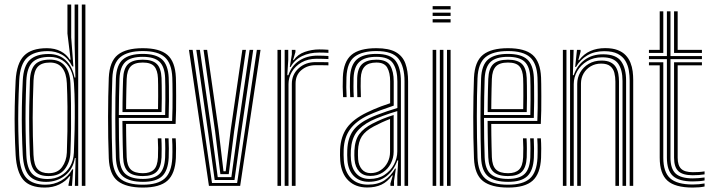

<svg xmlns="http://www.w3.org/2000/svg" viewBox="-20 -820 3145 847"><path d="M356.7 0H340.9V-800H356.7ZM325 0H310.2L313.6 -122.9L310.3 -123Q302.3 -73.8 266.9 -45.7Q231.5 -17.7 183.6 -17.7Q133.9 -17.7 109.1 -44.4Q84.3 -71.1 80.4 -136.4Q77.8 -185.6 76.7 -238.3Q75.6 -291 76.5 -347.5Q77.4 -404 80.4 -464.7Q83.7 -529.8 111.8 -555.8Q139.8 -581.8 194.6 -581.8Q240.6 -581.8 270 -554.2Q299.4 -526.6 308.8 -478.1H312.6L309.2 -626.4V-800H325ZM189.9 -30.3Q222 -30.3 247.5 -44.5Q273.1 -58.7 288.6 -84.7Q304.2 -110.7 305.9 -146.3Q307.9 -191.8 309.1 -245.8Q310.3 -299.8 309.8 -353.8Q309.3 -407.8 306.2 -452.7Q303.8 -487.7 290.7 -513.8Q277.5 -539.9 254.5 -554.4Q231.5 -569 198.8 -569Q146.9 -569 122.8 -544.9Q98.8 -520.7 96.2 -464.2Q93.7 -402.9 92.9 -349.4Q92.1 -295.8 93 -244Q93.8 -192.1 96.2 -135.8Q98.7 -79.3 120.6 -54.8Q142.5 -30.3 189.9 -30.3ZM194 -43.3Q152.4 -43.3 133.2 -65.1Q114 -86.8 111.8 -137Q109.6 -192.5 108.9 -244.8Q108.2 -297.1 109 -351.2Q109.9 -405.2 112 -465.5Q113.9 -513.7 134.5 -535.3Q155.1 -557 200.3 -557Q243.7 -557 266.1 -529.6Q288.6 -502.2 290.7 -452.8Q292.5 -414 293.2 -362.5Q293.9 -310.9 293.4 -254.9Q292.9 -198.8 290.7 -146.3Q288.9 -104.1 265.7 -73.7Q242.5 -43.3 194 -43.3ZM194.4 -55.9Q234.2 -55.9 253.7 -82.8Q273.1 -109.6 274.9 -146.7Q276.6 -187.9 277.4 -240.9Q278.1 -293.9 277.6 -349.3Q277.1 -404.7 274.9 -452.6Q273 -496.6 254.6 -520.3Q236.1 -544.1 200.5 -544.1Q163.9 -544.1 146.8 -525.7Q129.8 -507.4 127.9 -465.5Q124.4 -378.7 124.2 -300.1Q124.1 -221.5 127.7 -136.9Q129.7 -91.4 146.2 -73.7Q162.6 -55.9 194.4 -55.9ZM177.6 7.4Q111.7 7.4 82.5 -27Q53.4 -61.4 49 -135.9Q46 -190.5 45 -242.9Q43.9 -295.4 45 -349.9Q46 -404.4 49 -464.9Q53.3 -540.4 85.7 -573.9Q118.1 -607.4 186.7 -607.4Q221.7 -607.4 248 -593.7Q274.2 -579.9 287.7 -556.9H291.5L277.5 -672.2V-800H294.1V-654.9L303.7 -526.9L298.8 -526.9Q281.5 -563.1 253.3 -578.8Q225.1 -594.5 191.2 -594.5Q130.8 -594.5 99.7 -565.6Q68.5 -536.7 64.8 -465.5Q61.8 -403 60.8 -348.3Q59.8 -293.5 60.9 -241.6Q62 -189.6 64.8 -135.1Q69 -64.1 96.8 -34.6Q124.6 -5.2 180.9 -5.2Q217.7 -5.2 249.3 -22.9Q281 -40.5 298.8 -72.9H302.8L297.5 0H282.1L282.3 -6L289.8 -42.4H286.4Q270.1 -20.2 241.7 -6.4Q213.3 7.4 177.6 7.4Z M610.5 7.4Q536.2 7.4 499.4 -21.5Q462.7 -50.5 459.9 -121.9Q458.2 -166.1 457.4 -212.3Q456.7 -258.4 456.7 -304.5Q456.7 -350.5 457.6 -394.2Q458.4 -438 459.9 -477Q463.2 -549 499.6 -578.2Q536 -607.4 609.8 -607.4Q684.2 -607.4 718.4 -577.9Q752.7 -548.3 755.9 -478.5Q756.4 -471 756.6 -448.5Q756.9 -426.1 757 -395.6Q757.1 -365 756.7 -332.7Q756.2 -300.5 754.7 -273.4H536.1Q536.4 -246.9 536.6 -222.7Q536.9 -198.5 537.5 -175Q538.1 -151.6 538.8 -126.9Q540.2 -88.9 556.8 -72.4Q573.5 -55.9 610.5 -55.9Q642 -55.9 658.4 -71.4Q674.8 -86.8 676.8 -126.1Q677.7 -143.7 677.5 -167.5Q677.3 -191.3 676.1 -209.8H691.9Q693.2 -188.2 693.2 -164.4Q693.3 -140.5 692.6 -125.5Q690.4 -81.5 671.1 -62.4Q651.9 -43.3 610.5 -43.3Q565.1 -43.3 544.9 -62.8Q524.7 -82.2 523 -126.2Q522 -153.6 521.4 -181.1Q520.8 -208.6 520.5 -235.2Q520.3 -261.9 520 -286.5H739.4Q740.6 -313.4 741 -343.5Q741.3 -373.6 741.2 -401.4Q741 -429.1 740.8 -449.7Q740.5 -470.2 740.1 -477.8Q737.4 -540.6 707 -567.7Q676.7 -594.8 609.8 -594.8Q543.8 -594.8 511 -568Q478.2 -541.3 475.5 -474.7Q474.1 -440.3 473.3 -397.2Q472.6 -354 472.5 -307Q472.5 -260 473.3 -213.3Q474 -166.6 475.5 -124.7Q478 -61.3 509 -33.2Q540 -5.2 610.5 -5.2Q675.9 -5.2 706.4 -32.4Q736.9 -59.6 740.1 -123.7Q740.6 -134.2 740.7 -149.5Q740.9 -164.8 740.5 -180.8Q740.2 -196.9 739.2 -209.8H755Q756.5 -190.4 756.6 -164.8Q756.7 -139.1 755.9 -122.9Q752.5 -53.2 718.6 -22.9Q684.8 7.4 610.5 7.4ZM610.5 -17.8Q551.9 -17.8 522.8 -41.5Q493.7 -65.3 491.3 -124.5Q490 -161.3 489.3 -205.5Q488.6 -249.8 488.5 -296.8Q488.4 -343.9 489.1 -389.3Q489.9 -434.8 491.3 -473.8Q493.8 -533.8 522.5 -558Q551.2 -582.2 609.8 -582.2Q668.3 -582.2 695 -557.8Q721.6 -533.5 724.2 -477.5Q724.7 -468.2 725.1 -440Q725.5 -411.7 725.4 -374.3Q725.2 -336.9 723.9 -299.6H504.2Q504.2 -255.4 504.9 -209.5Q505.7 -163.6 507.1 -125.6Q509.2 -73.5 534 -52.1Q558.8 -30.7 610.5 -30.7Q659.5 -30.7 682.7 -52.2Q705.8 -73.7 708.4 -124.8Q709.2 -140.3 709.1 -165.2Q709 -190.1 707.7 -209.8H723.6Q724.8 -189.4 724.9 -164.8Q725 -140.2 724.2 -124.3Q721.4 -67.3 695 -42.6Q668.6 -17.8 610.5 -17.8ZM504.2 -312.6H708.5Q709.4 -345.8 709.5 -379.5Q709.6 -413.1 709.3 -439.5Q708.9 -465.9 708.4 -476.6Q706.3 -526.1 683.4 -547.7Q660.4 -569.3 609.8 -569.3Q557.4 -569.3 533.4 -547.2Q509.5 -525 507.1 -473.1Q505.7 -436.4 505.1 -394.4Q504.5 -352.3 504.2 -312.6ZM520.3 -325.7Q520.4 -344.4 520.6 -369.3Q520.9 -394.3 521.5 -421.1Q522.1 -447.9 523 -472.2Q524.8 -517.8 545.1 -537.3Q565.5 -556.7 609.8 -556.7Q652.2 -556.7 671.5 -538Q690.8 -519.3 692.6 -476.1Q693.1 -465.6 693.4 -441.5Q693.7 -417.3 693.7 -386.8Q693.6 -356.2 692.7 -325.7ZM536.2 -338.7H677.1Q677.7 -368.8 677.7 -396.8Q677.7 -424.8 677.5 -445.8Q677.2 -466.7 676.8 -475Q675.3 -510.3 660.5 -527.2Q645.8 -544.1 609.8 -544.1Q572.6 -544.1 556.4 -526.7Q540.2 -509.4 538.8 -471.6Q538.1 -448.3 537.5 -426.2Q537 -404.1 536.7 -382.5Q536.5 -360.9 536.2 -338.7Z M901.7 0 813.6 -600H829.8L915.2 -12.8H1026.1L1113.1 -600H1129.3L1039.5 0ZM927.1 -25.9 898.7 -231.8 845.9 -600H861.8L914 -236.3L940.5 -38.7H1000.7L1027.7 -235.4L1081.1 -600H1097L1043 -230.3L1014.4 -25.9ZM952.2 -51.8 928.9 -240.7 877.9 -600H893.8L944.4 -245.4L965.9 -64.6H975.6L997.5 -245.1L1049.1 -600H1065L1012.8 -240.6L989.1 -51.8Z M1235.8 0V-600H1251.6L1251.6 -555.9L1247.4 -488.2H1252Q1266.2 -530.4 1300.2 -552.5Q1334.1 -574.6 1381.3 -574.6Q1393.8 -574.6 1407.6 -574.1Q1421.4 -573.6 1428.8 -573V-559.5Q1419.2 -560 1404.1 -560.4Q1389 -560.8 1377.3 -560.8Q1338.3 -560.8 1310.3 -544.7Q1282.4 -528.6 1267.5 -503.1Q1252.7 -477.5 1252.7 -449V0ZM1204.1 0V-600H1219.9V0ZM1267.4 0V-450Q1267.4 -491.5 1297.4 -518.7Q1327.3 -546 1372.1 -546Q1386.7 -546 1401.6 -545.9Q1416.6 -545.8 1428.8 -545.4V-531.8Q1416.9 -532.2 1401.8 -532.3Q1386.6 -532.4 1371.9 -532.4Q1335.5 -532.4 1309.7 -510.8Q1283.9 -489.2 1283.9 -451.1V0ZM1258.5 -524.6 1267.4 -579.4V-600H1283.2L1283.3 -590.4L1272.8 -554.8H1275.7Q1293.5 -580.3 1324.6 -591.1Q1355.7 -602 1388.5 -602Q1396.8 -602 1407.8 -601.6Q1418.8 -601.2 1428.8 -600.4V-586.8Q1420.7 -587.4 1410 -587.8Q1399.2 -588.2 1388 -588.2Q1345 -588.2 1312.4 -572.4Q1279.7 -556.5 1262 -524.6Z M1764.5 0V-460.6Q1764.5 -526.2 1738.3 -560.5Q1712.1 -594.8 1640.6 -594.8Q1578.7 -594.8 1544.9 -570.2Q1511.2 -545.5 1508.4 -479.4Q1507.4 -456.4 1507.6 -435.2Q1507.8 -413.9 1509.1 -391.6H1493.5Q1492 -416.4 1491.8 -437Q1491.6 -457.6 1492.5 -480Q1495.4 -548.1 1530.2 -577.7Q1565 -607.4 1640.6 -607.4Q1695.5 -607.4 1725.9 -590.2Q1756.3 -573 1768.3 -540.2Q1780.3 -507.4 1780.3 -460.6V0ZM1610.5 -30.6Q1648.6 -30.6 1675.9 -48.5Q1703.2 -66.4 1717.9 -94.3Q1732.6 -122.2 1732.6 -151.7V-329.9Q1701.5 -320.6 1669.8 -309.1Q1638.2 -297.5 1616.5 -286.8Q1573.6 -265.2 1552.2 -235.9Q1530.8 -206.7 1527.8 -157.5Q1527 -144.8 1527.3 -135.1Q1527.5 -125.3 1528.4 -113.4Q1532.2 -74.8 1553.3 -52.7Q1574.4 -30.6 1610.5 -30.6ZM1613.3 -43.9Q1582.6 -43.9 1564.7 -63.5Q1546.8 -83.1 1544 -115.5Q1543.3 -124.9 1543.1 -135.1Q1542.9 -145.3 1543.4 -155.8Q1545.7 -202.4 1565.3 -228.8Q1585 -255.1 1622.4 -274.3Q1646.4 -286.5 1668.7 -295.7Q1691 -304.8 1716.6 -312.6V-150.6Q1716.6 -123.3 1704.1 -98.8Q1691.6 -74.4 1668.5 -59.2Q1645.4 -43.9 1613.3 -43.9ZM1614.8 -56.3Q1640 -56.3 1659.3 -69.2Q1678.7 -82.1 1689.7 -103.4Q1700.7 -124.7 1700.7 -149.6V-295.1Q1682.2 -288.1 1665 -280.2Q1647.9 -272.3 1628.8 -262.3Q1592.3 -243 1576.6 -219Q1560.8 -194.9 1559.2 -155.1Q1558.9 -145.3 1559.1 -135.6Q1559.2 -125.9 1559.9 -116.7Q1562.1 -90.1 1576.3 -73.2Q1590.6 -56.3 1614.8 -56.3ZM1599.8 7.1Q1548.6 7.1 1517.1 -23.4Q1485.5 -53.9 1481 -110.6Q1480 -123.4 1479.9 -135.5Q1479.8 -147.7 1480.3 -161.3Q1483.4 -218.4 1510.6 -256.4Q1537.9 -294.5 1598.5 -323.8Q1613.2 -330.9 1628.3 -337.5Q1643.4 -344.1 1661.3 -350.8Q1679.1 -357.5 1701.1 -364.6V-460.7Q1701.1 -499 1688.3 -521.6Q1675.6 -544.1 1640.6 -544.1Q1605.8 -544.1 1589.4 -527.1Q1572.9 -510.2 1571.5 -475.2Q1571 -462 1571 -438.9Q1570.9 -415.9 1572.1 -391.6H1556.3Q1555.3 -414 1555.3 -437.3Q1555.2 -460.7 1555.7 -476.1Q1557.6 -519.8 1578.6 -538.3Q1599.6 -556.7 1640.6 -556.7Q1686 -556.7 1701.5 -530.5Q1716.9 -504.2 1716.9 -460.7V-354Q1685.6 -343.7 1656 -332.7Q1626.3 -321.6 1604.6 -311.6Q1551.9 -286.8 1525.1 -250.6Q1498.3 -214.5 1496.1 -160.3Q1495.9 -148.1 1495.8 -136.2Q1495.8 -124.4 1496.8 -111.6Q1500.7 -62 1528.5 -33.7Q1556.3 -5.5 1603.3 -5.5Q1647.4 -5.5 1676 -24.5Q1704.6 -43.5 1722.6 -76.1H1726.4L1718.1 -21.2V0H1702.5L1702.2 -10.2L1712.7 -45.9H1709.6Q1689.4 -18 1662.7 -5.4Q1636 7.1 1599.8 7.1ZM1732.8 0V-44.7L1736.6 -112.4H1732.9Q1718.1 -69.5 1686.1 -43.7Q1654.1 -18 1606.5 -18Q1566.4 -18.1 1541.3 -43Q1516.2 -68 1512.6 -112.4Q1511.7 -124.7 1511.6 -135.6Q1511.5 -146.4 1512 -159.3Q1514.4 -211.6 1537.6 -243.6Q1560.7 -275.5 1610.7 -299.3Q1625.5 -306.3 1645.8 -314.1Q1666 -321.9 1688.5 -329.5Q1711 -337.2 1733 -343.6V-460.6Q1733 -510.7 1714.2 -540Q1695.4 -569.3 1640.6 -569.3Q1590.9 -569.3 1566.4 -548Q1541.9 -526.7 1539.8 -476.4Q1539.3 -461.5 1539.3 -438.3Q1539.3 -415.1 1540.7 -391.6H1524.9Q1523.7 -413.4 1523.5 -436.9Q1523.3 -460.4 1524 -476.7Q1526.3 -532.6 1553.6 -557.4Q1580.9 -582.2 1640.6 -582.2Q1702.8 -582.2 1725.7 -550.9Q1748.6 -519.5 1748.6 -460.6V0Z M1888.6 -778.5V-792.9H1967.8V-778.5ZM1888.6 -720.9V-735.3H1967.8V-720.9ZM1888.6 -749.7V-764.1H1967.8V-749.7ZM1951.9 0V-600H1967.8V0ZM1888.6 0V-600H1904.4V0ZM1920.3 0V-600H1936.1V0Z M2221.5 7.4Q2147.2 7.4 2110.4 -21.5Q2073.7 -50.5 2070.9 -121.9Q2069.2 -166.1 2068.4 -212.3Q2067.7 -258.4 2067.7 -304.5Q2067.7 -350.5 2068.6 -394.2Q2069.4 -438 2070.9 -477Q2074.2 -549 2110.6 -578.2Q2147 -607.4 2220.8 -607.4Q2295.2 -607.4 2329.4 -577.9Q2363.7 -548.3 2366.9 -478.5Q2367.4 -471 2367.6 -448.5Q2367.9 -426.1 2368 -395.6Q2368.1 -365 2367.7 -332.7Q2367.2 -300.5 2365.7 -273.4H2147.1Q2147.4 -246.9 2147.6 -222.7Q2147.9 -198.5 2148.5 -175Q2149.1 -151.6 2149.8 -126.9Q2151.2 -88.9 2167.8 -72.4Q2184.5 -55.9 2221.5 -55.9Q2253 -55.9 2269.4 -71.4Q2285.8 -86.8 2287.8 -126.1Q2288.7 -143.7 2288.5 -167.5Q2288.3 -191.3 2287.1 -209.8H2302.9Q2304.2 -188.2 2304.2 -164.4Q2304.3 -140.5 2303.6 -125.5Q2301.4 -81.5 2282.1 -62.4Q2262.9 -43.3 2221.5 -43.3Q2176.1 -43.3 2155.9 -62.8Q2135.7 -82.2 2134 -126.2Q2133 -153.6 2132.4 -181.1Q2131.8 -208.6 2131.5 -235.2Q2131.3 -261.9 2131 -286.5H2350.4Q2351.6 -313.4 2352 -343.5Q2352.3 -373.6 2352.2 -401.4Q2352 -429.1 2351.8 -449.7Q2351.5 -470.2 2351.1 -477.8Q2348.4 -540.6 2318 -567.7Q2287.7 -594.8 2220.8 -594.8Q2154.8 -594.8 2122 -568Q2089.2 -541.3 2086.5 -474.7Q2085.1 -440.3 2084.3 -397.2Q2083.6 -354 2083.5 -307Q2083.5 -260 2084.3 -213.3Q2085 -166.6 2086.5 -124.7Q2089 -61.3 2120 -33.2Q2151 -5.2 2221.5 -5.2Q2286.9 -5.2 2317.4 -32.4Q2347.9 -59.6 2351.1 -123.7Q2351.6 -134.2 2351.7 -149.5Q2351.9 -164.8 2351.5 -180.8Q2351.2 -196.9 2350.2 -209.8H2366Q2367.5 -190.4 2367.6 -164.8Q2367.7 -139.1 2366.9 -122.9Q2363.5 -53.2 2329.6 -22.9Q2295.8 7.4 2221.5 7.4ZM2221.5 -17.8Q2162.9 -17.8 2133.8 -41.5Q2104.7 -65.3 2102.3 -124.5Q2101 -161.3 2100.3 -205.5Q2099.6 -249.8 2099.5 -296.8Q2099.4 -343.9 2100.1 -389.3Q2100.9 -434.8 2102.3 -473.8Q2104.8 -533.8 2133.5 -558Q2162.2 -582.2 2220.8 -582.2Q2279.3 -582.2 2306 -557.8Q2332.6 -533.5 2335.2 -477.5Q2335.7 -468.2 2336.1 -440Q2336.5 -411.7 2336.4 -374.3Q2336.2 -336.9 2334.9 -299.6H2115.2Q2115.2 -255.4 2115.9 -209.5Q2116.7 -163.6 2118.1 -125.6Q2120.2 -73.5 2145 -52.1Q2169.8 -30.7 2221.5 -30.7Q2270.5 -30.7 2293.7 -52.2Q2316.8 -73.7 2319.4 -124.8Q2320.2 -140.3 2320.1 -165.2Q2320 -190.1 2318.7 -209.8H2334.6Q2335.8 -189.4 2335.9 -164.8Q2336 -140.2 2335.2 -124.3Q2332.4 -67.3 2306 -42.6Q2279.6 -17.8 2221.5 -17.8ZM2115.2 -312.6H2319.5Q2320.4 -345.8 2320.5 -379.5Q2320.6 -413.1 2320.3 -439.5Q2319.9 -465.9 2319.4 -476.6Q2317.3 -526.1 2294.4 -547.7Q2271.4 -569.3 2220.8 -569.3Q2168.4 -569.3 2144.4 -547.2Q2120.5 -525 2118.1 -473.1Q2116.7 -436.4 2116.1 -394.4Q2115.5 -352.3 2115.2 -312.6ZM2131.3 -325.7Q2131.4 -344.4 2131.6 -369.3Q2131.9 -394.3 2132.5 -421.1Q2133.1 -447.9 2134 -472.2Q2135.8 -517.8 2156.1 -537.3Q2176.5 -556.7 2220.8 -556.7Q2263.2 -556.7 2282.5 -538Q2301.8 -519.3 2303.6 -476.1Q2304.1 -465.6 2304.4 -441.5Q2304.7 -417.3 2304.7 -386.8Q2304.6 -356.2 2303.7 -325.7ZM2147.2 -338.7H2288.1Q2288.7 -368.8 2288.7 -396.8Q2288.7 -424.8 2288.5 -445.8Q2288.2 -466.7 2287.8 -475Q2286.3 -510.3 2271.5 -527.2Q2256.8 -544.1 2220.8 -544.1Q2183.6 -544.1 2167.4 -526.7Q2151.2 -509.4 2149.8 -471.6Q2149.1 -448.3 2148.5 -426.2Q2148 -404.1 2147.7 -382.5Q2147.5 -360.9 2147.2 -338.7Z M2757.8 0V-464.8Q2757.8 -486.9 2754 -509.7Q2750.2 -532.4 2738.8 -551.6Q2727.4 -570.8 2705.1 -582.5Q2682.7 -594.2 2645.7 -594.2Q2602.2 -594.2 2570.6 -575.5Q2539.1 -556.8 2521 -524.6H2517.3L2525.3 -600H2541.1L2541.2 -591.8L2531.2 -554.8H2534.7Q2555.8 -582.5 2584.7 -595.1Q2613.6 -607.7 2649.9 -607.7Q2682.5 -607.7 2704.6 -599.2Q2726.7 -590.7 2740.4 -576.1Q2754.1 -561.5 2761.3 -543.2Q2768.5 -525 2771 -505.3Q2773.4 -485.6 2773.4 -466.9V0ZM2463.1 0V-600H2478.9V0ZM2526.4 0V-450Q2526.4 -477.4 2539.8 -500.8Q2553.2 -524.2 2577.3 -538.5Q2601.5 -552.8 2633.5 -552.8Q2658.5 -552.8 2673.8 -544.8Q2689.1 -536.8 2697.1 -523.5Q2705 -510.2 2707.8 -493.8Q2710.6 -477.4 2710.6 -460.5V0H2694.8V-459.8Q2694.8 -480.7 2690.2 -498.8Q2685.7 -516.9 2672.1 -528.1Q2658.5 -539.4 2631.6 -539.4Q2606.5 -539.4 2586.4 -527.8Q2566.3 -516.2 2554.6 -496.2Q2543 -476.3 2542.9 -451.1L2542.3 0ZM2494.8 0V-600H2510.6L2507.2 -488.2H2511Q2525.8 -531.4 2559.5 -556.1Q2593.2 -580.8 2641.4 -580.5Q2698.1 -580.2 2720.1 -549.5Q2742 -518.8 2742 -464V0H2726.2V-462.6Q2726.2 -513.2 2706.4 -540.2Q2686.7 -567.2 2637 -567.2Q2598.3 -567.2 2570.1 -550.1Q2541.8 -533 2526.4 -506.1Q2511 -479.1 2511 -449.2V0Z M3036.1 -19.6Q2975.1 -19.6 2948.5 -43.9Q2922 -68.2 2922 -124.3V-559.1H2842.8V-572.7H2922V-770H2937.8V-572.7H3076.5V-559.1H2937.8V-124.3Q2937.8 -75.5 2960.6 -54.3Q2983.4 -33.1 3036.1 -33.1Q3048.6 -33.1 3061.6 -34.2Q3074.6 -35.2 3088.2 -37.1V-23.9Q3076.9 -21.7 3063.8 -20.7Q3050.8 -19.6 3036.1 -19.6ZM3036.1 7.4Q2958.1 7.4 2924.2 -23.2Q2890.3 -53.8 2890.3 -124.3V-531.8H2842.8V-545.4H2906.1V-124.3Q2906.1 -60.9 2936.3 -33.5Q2966.4 -6.1 3036.1 -6.1Q3050.2 -6.1 3063.3 -7.3Q3076.3 -8.5 3088.2 -10.7V2.7Q3067.8 7.4 3036.1 7.4ZM3036.1 -46.9Q2991.9 -46.9 2972.8 -64.8Q2953.6 -82.8 2953.6 -124.3V-545.4H3076.5V-531.8H2969.5V-124.3Q2969.5 -89.9 2985.1 -75.2Q3000.6 -60.4 3036.1 -60.4Q3048 -60.4 3061.2 -61.1Q3074.5 -61.7 3088.2 -64V-50.8Q3075.9 -48.9 3062.9 -47.9Q3049.9 -46.9 3036.1 -46.9ZM2842.8 -586.4V-600H2890.3V-770H2906.1V-586.4ZM2953.6 -586.4V-770H2969.5V-600H3076.5V-586.4Z"/></svg>

Font: Big Shoulders Inline Text Thin
Style: Regular
Weight: 100
Designer: Patric King
Foundry: XO Type Co
Version: Version 2.002